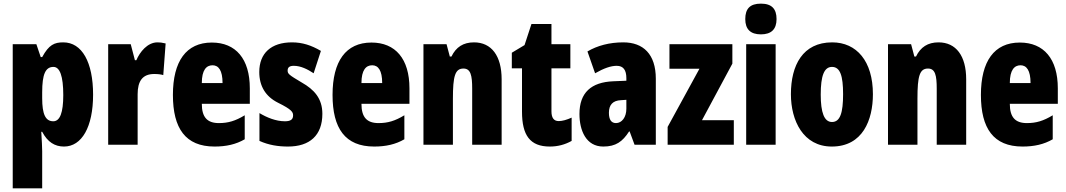

<svg xmlns="http://www.w3.org/2000/svg" viewBox="-20 -796 5865 1056"><path d="M328 -563C279 -563 249 -550 212 -482H204L180 -553H50V240H212V35C212 14 210 -21 207 -71H212C242 -14 282 10 332 10C430 10 492 -98 492 -275C492 -454 431 -563 328 -563ZM274 -428C309 -428 328 -378 328 -273C328 -177 310 -129 273 -129C230 -129 212 -168 212 -256V-288C212 -388 230 -428 274 -428Z M846 -563C791 -563 749 -510 730 -465H722L699 -553H575V0H737V-278C737 -350 764 -389 828 -389C849 -389 865 -387 878 -383L891 -557C871 -562 859 -563 846 -563Z M1145 -562C1004 -562 931 -459 931 -274C931 -90 1000 10 1160 10C1224 10 1278 -2 1326 -30V-162C1275 -131 1235 -119 1184 -119C1120 -119 1090 -151 1090 -225H1354V-310C1354 -472 1277 -562 1145 -562ZM1149 -437C1182 -437 1204 -409 1204 -339H1090C1090 -411 1115 -437 1149 -437Z M1753 -170C1753 -255 1707 -304 1640 -342C1569 -384 1562 -390 1562 -408C1562 -426 1573 -434 1596 -434C1634 -434 1672 -415 1705 -393L1745 -516C1692 -547 1643 -563 1586 -563C1471 -563 1406 -503 1406 -400C1406 -322 1441 -265 1509 -231C1586 -193 1592 -179 1592 -161C1592 -138 1577 -129 1547 -129C1497 -129 1447 -150 1407 -174V-21C1458 2 1510 10 1564 10C1683 10 1753 -51 1753 -170Z M2023 -562C1882 -562 1809 -459 1809 -274C1809 -90 1878 10 2038 10C2102 10 2156 -2 2204 -30V-162C2153 -131 2113 -119 2062 -119C1998 -119 1968 -151 1968 -225H2232V-310C2232 -472 2155 -562 2023 -562ZM2027 -437C2060 -437 2082 -409 2082 -339H1968C1968 -411 1993 -437 2027 -437Z M2587 -563C2528 -563 2488 -537 2463 -485H2454L2436 -553H2309V0H2471V-253C2471 -378 2483 -419 2529 -419C2569 -419 2577 -381 2577 -308V0H2739V-360C2739 -489 2683 -563 2587 -563Z M3053 -130C3026 -130 3013 -148 3013 -184V-420H3117V-553H3013V-664H2903L2865 -548L2795 -506V-420H2851V-182C2851 -52 2895 10 3004 10C3049 10 3088 -1 3124 -21V-149C3097 -137 3073 -130 3053 -130Z M3408 -563C3332 -563 3265 -545 3211 -513L3253 -393C3302 -421 3340 -434 3372 -434C3408 -434 3425 -411 3425 -366V-352L3353 -349C3232 -344 3167 -287 3167 -169C3167 -79 3203 10 3298 10C3367 10 3404 -17 3440 -73H3443L3470 0H3587V-363C3587 -498 3518 -563 3408 -563ZM3395 -245 3425 -247V-198C3425 -151 3400 -119 3368 -119C3342 -119 3329 -138 3329 -176C3329 -220 3351 -243 3395 -245Z M4016 0V-135H3841L4008 -446V-553H3662V-418H3827L3652 -98V0Z M4165 -776C4105 -776 4079 -748 4079 -691C4079 -635 4108 -607 4165 -607C4222 -607 4251 -635 4251 -691C4251 -747 4225 -776 4165 -776ZM4246 -553H4084V0H4246Z M4781 -278C4781 -460 4691 -563 4557 -563C4395 -563 4330 -437 4330 -278C4330 -132 4398 10 4555 10C4725 10 4781 -136 4781 -278ZM4494 -276C4494 -380 4513 -428 4556 -428C4601 -428 4617 -379 4617 -278C4617 -176 4601 -125 4556 -125C4513 -125 4494 -177 4494 -276Z M5142 -563C5083 -563 5043 -537 5018 -485H5009L4991 -553H4864V0H5026V-253C5026 -378 5038 -419 5084 -419C5124 -419 5132 -381 5132 -308V0H5294V-360C5294 -489 5238 -563 5142 -563Z M5589 -562C5448 -562 5375 -459 5375 -274C5375 -90 5444 10 5604 10C5668 10 5722 -2 5770 -30V-162C5719 -131 5679 -119 5628 -119C5564 -119 5534 -151 5534 -225H5798V-310C5798 -472 5721 -562 5589 -562ZM5593 -437C5626 -437 5648 -409 5648 -339H5534C5534 -411 5559 -437 5593 -437Z"/></svg>

Font: Noto Sans Ethiopic ExtraCondensed Black
Style: Regular
Weight: 900
Width: 2
Designer: Monotype Design Team
Foundry: Monotype Imaging Inc.
Version: Version 2.102